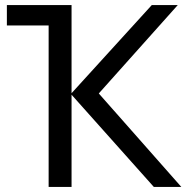

<svg xmlns="http://www.w3.org/2000/svg" viewBox="-20 -734 733 754"><path d="M678 -714 368 -367 692 0H584L261 -362V0H171V-634H7V-714H261V-368L576 -714Z"/></svg>

Font: Noto Sans Historical
Style: Regular
Weight: 400
Designer: Monotype Design Team
Foundry: Monotype Imaging Inc.
Version: Version 2.013; ttfautohint (v1.8.4.7-5d5b)